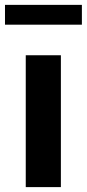

<svg xmlns="http://www.w3.org/2000/svg" viewBox="-35 -765 354 785"><path d="M70.3 0V-539.1H213.9V0ZM-14.6 -664.1V-745.1H299.8V-664.1Z"/></svg>

Font: Min Sans Bold
Style: Regular
Weight: 700
Designer: Jinseong-Kim, NotoSansCJK, Nunito
Foundry: Jinseong-Kim
Version: Version 1.400;Glyphs 3.1.2 (3151)